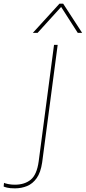

<svg xmlns="http://www.w3.org/2000/svg" viewBox="-24 -1026 470 1052"><path d="M426 -846ZM426 -846H402L311 -988L182 -846H156L302 -1006H322ZM58 6Q30 6 14.5 2Q-1 -2 -4 -4L-2 -24Q4 -21 21 -17.5Q38 -14 57 -14Q111 -14 144.5 -41.5Q178 -69 188 -142L272 -780H292L207 -136Q199 -81 177 -50Q155 -19 124 -6.5Q93 6 58 6Z"/></svg>

Font: Tanohe Sans Thin
Style: Italic
Weight: 100
Designer: Village Type and Design LLC & Cristiano Sobral
Foundry: Cooper Hewitt Smithsonian Design Museum
Version: Version 1.00;September 29, 2021;FontCreator 13.0.0.2655 64-b